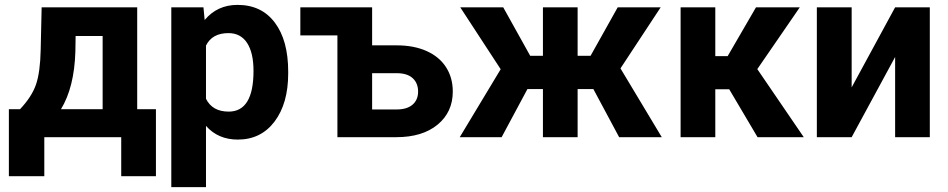

<svg xmlns="http://www.w3.org/2000/svg" viewBox="-20 -558 3856 781"><path d="M61.5 -113.8Q109.4 -164.6 126.5 -214.4Q143.6 -264.2 145.5 -355.5L149.4 -528.3H538.1V-113.8H614.3V158.7H473.1V0H160.2V158.7H16.1V-113.8ZM228 -113.8H397.5V-411.6H287.6L286.6 -348.1Q282.2 -202.6 228 -113.8Z M1152.3 -259.3Q1152.3 -137.2 1096.9 -63.7Q1041.5 9.8 947.3 9.8Q867.2 9.8 817.9 -45.9V203.1H676.8V-528.3H807.6L812.5 -476.6Q863.8 -538.1 946.3 -538.1Q1043.9 -538.1 1098.1 -465.8Q1152.3 -393.6 1152.3 -266.6ZM1011.2 -269.5Q1011.2 -343.3 985.1 -383.3Q959 -423.3 909.2 -423.3Q842.8 -423.3 817.9 -372.6V-156.2Q843.8 -104 910.2 -104Q1011.2 -104 1011.2 -269.5Z M1201.7 -528.3H1493.7V-373.5H1594.7Q1663.1 -373.5 1714.8 -350.6Q1766.6 -327.6 1794.2 -284.9Q1821.8 -242.2 1821.8 -185.5Q1821.8 -102.1 1760 -51Q1698.2 0 1591.8 0H1352.5V-414.1H1201.7ZM1493.7 -260.3V-112.8H1593.8Q1635.7 -112.8 1658.2 -132.3Q1680.7 -151.9 1680.7 -185.5Q1680.7 -219.7 1658.7 -240Q1636.7 -260.3 1593.8 -260.3Z M2393.6 -195.8H2329.6V0H2188.5V-195.8H2125.5L2020.5 0H1850.1L2016.6 -276.4L1852.1 -528.3H2026.9L2136.7 -331.1H2188.5V-528.3H2329.6V-331.1H2382.3L2492.7 -528.3H2667.5L2503.9 -279.8L2671.9 0H2498.5Z M2946.3 -194.8H2889.6V0H2748.5V-528.3H2889.6V-329.6H2939.9L3055.2 -528.3H3233.4L3060.5 -276.9L3249.5 0H3061.5Z M3621.1 -528.3H3762.2V0H3621.1V-326.2L3444.3 0H3302.7V-528.3H3444.3V-202.6Z"/></svg>

Font: SteelSelectRoboto
Style: Roboto-Bold
Weight: 700
Designer: Google
Version: Version 2.137; 2017